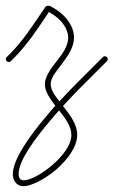

<svg xmlns="http://www.w3.org/2000/svg" viewBox="-30 -314 390 659"><path d="M-7 -118C-11 -114 -11 -108 -7 -104C-3 -100 3 -100 7 -104L20 -117C38 -135 58 -159 79 -187C98 -213 118 -243 138 -273C161 -260 178 -245 188 -230C199 -215 204 -199 204 -185C204 -156 185 -130 166 -106C144 -78 124 -51 124 -25C124 -1 140 23 160 49C150 60 139 72 129 85C69 155 14 235 14 283C14 295 17 305 23 312C29 320 38 325 51 325C76 325 123 302 163 268C203 233 235 189 235 149C235 114 212 82 187 51L186 50C228 4 264 -31 272 -39L337 -104C341 -108 341 -114 337 -118C333 -122 327 -122 323 -118L258 -53C250 -45 215 -11 174 34C158 14 144 -6 144 -25C144 -48 164 -70 182 -94C203 -122 224 -152 224 -185C224 -203 218 -222 205 -241C192 -260 172 -277 143 -293C141 -294 140 -294 138 -294H133C130 -294 126 -292 125 -289C104 -258 83 -227 63 -199C43 -172 23 -148 6 -131ZM39 300C35 296 34 290 34 283C34 237 89 163 144 98C154 86 163 75 173 65C193 91 215 119 215 149C215 184 184 223 149 253C114 283 74 305 51 305C46 305 41 303 39 300Z"/></svg>

Font: Mistral SingleLine OTF-SVG Regular
Style: Regular
Weight: 300
Designer: François Chastanet, Élisa Garzelli, Anais Alves, Morgane Autin
Foundry: institut supérieur des arts et du design Toulouse / isdaT
Version: Version 1.000;hotconv 1.0.117;makeotfexe 2.5.65602 DEVELOPME